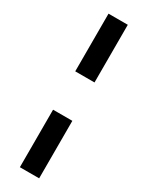

<svg xmlns="http://www.w3.org/2000/svg" viewBox="-237 -843 763 992"><g transform="rotate(30 144.5 -347.0)"><path d="M87 -805H202V-461H87ZM87 -232H202V111H87Z"/></g></svg>

Font: Montserrat-Arabic SemiBold
Style: Regular
Weight: 600
Designer: Mohamed Gaber
Foundry: Kief Type Foundry
Version: Version 5.008;PS 005.008;hotconv 1.0.88;makeotf.lib2.5.64775